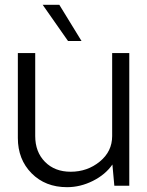

<svg xmlns="http://www.w3.org/2000/svg" viewBox="-20 -770 608 796"><path d="M262 -600 157 -750H226L318 -600ZM516 -550V0H454L446 -88Q417 -46 365 -20Q313 6 258 6Q168 6 111 -51.5Q54 -109 54 -198V-550H126V-206Q126 -140 166.5 -99Q207 -58 273 -58Q342 -58 393.5 -100Q445 -142 445 -206V-550Z"/></svg>

Font: Oakes Grotesk Light
Style: Regular
Weight: 300
Designer: Samuel Oakes
Foundry: Samuel Oakes
Version: Version 1.000;PS 001.000;hotconv 1.0.88;makeotf.lib2.5.64775